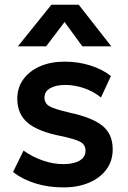

<svg xmlns="http://www.w3.org/2000/svg" viewBox="-20 -782 544 816"><path d="M249 14.5Q184.5 14.5 129.2 -3Q74 -20.5 35.5 -51L80 -142Q117 -115.5 161.5 -100Q206 -84.5 248.5 -84.5Q293.5 -84.5 318.5 -99.5Q343.5 -114.5 343.5 -141.5Q343.5 -167 321.5 -179Q299.5 -191 238.5 -204Q141.5 -223 97.5 -260.2Q53.5 -297.5 53.5 -363Q53.5 -409.5 79.2 -445Q105 -480.5 150.2 -500.2Q195.5 -520 254.5 -520Q312 -520 363.2 -504Q414.5 -488 451.5 -459L409 -367.5Q389.5 -384 364.5 -396Q339.5 -408 311.8 -414.5Q284 -421 257 -421Q217.5 -421 193.2 -407Q169 -393 169 -367.5Q169 -342 191.5 -329.8Q214 -317.5 273 -304Q373 -282.5 416 -247Q459 -211.5 459 -147.5Q459 -98.5 432.5 -62.2Q406 -26 358.8 -5.8Q311.5 14.5 249 14.5ZM56 -585 198.5 -762H314.5L453 -585H330L254.5 -688.5L176 -585Z"/></svg>

Font: Geologica Medium
Style: Regular
Weight: 500
Designer: Sindre Bremnes, Frode Helland
Foundry: Monokrom Skriftforlag AS
Version: Version 1.010;gftools[0.9.28]